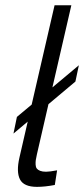

<svg xmlns="http://www.w3.org/2000/svg" viewBox="-20 -710 323 737"><path d="M166 -310.1 121.6 -117.2Q118.7 -104 117.4 -95.7Q116.2 -87.4 116.7 -77.9Q117.2 -68.4 121.3 -63Q125.5 -57.6 134.3 -54.2Q143.1 -50.8 156.7 -50.8Q170.4 -50.8 199.2 -56.2L190.4 0Q152.3 7.3 122.1 7.3Q71.3 7.3 56.6 -21.5Q42 -50.3 54.7 -105.5L86.4 -243.2L31.7 -197.3L44.9 -261.2L101.6 -308.6L189.5 -689.9H253.9L181.2 -374.5L282.7 -459.5L269.5 -397Z"/></svg>

Font: HK Grotesk Legacy
Style: Italic
Weight: 400
Italic angle: -13°
Designer: Alfredo Marco Pradil
Foundry: Hanken Design Co.
Version: Version 2.022;PS 002.022;hotconv 1.0.88;makeotf.lib2.5.64775